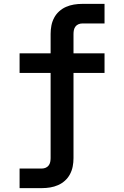

<svg xmlns="http://www.w3.org/2000/svg" viewBox="-20 -755 640 990"><path d="M81 215V114H196Q206 114 215.5 110Q225 106 231 98Q237 90 239 80Q241 70 241 60V-379H81V-480H241V-580Q241 -602 245 -623Q249 -644 259 -663Q269 -682 285 -696.5Q301 -711 320.5 -719.5Q340 -728 361 -731.5Q382 -735 404 -735H519V-634H404Q394 -634 384.5 -630Q375 -626 369 -618Q363 -610 361 -600Q359 -590 359 -580V-480H519V-379H359V60Q359 82 355 103Q351 124 341 143Q331 162 315 176.5Q299 191 279.5 199.5Q260 208 239 211.5Q218 215 196 215Z"/></svg>

Font: Iosevka SS04 Extended
Style: Bold
Weight: 700
Width: 7
Monospace: yes
Designer: Belleve Invis
Foundry: Belleve Invis
Version: Version 19.0.0; ttfautohint (v1.8.4)